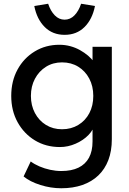

<svg xmlns="http://www.w3.org/2000/svg" viewBox="-20 -775 689 1025"><path d="M106 167 144 87Q164 102 191 113.5Q218 125 248 131.5Q278 138 307 138Q362 138 399 120Q436 102 455 67Q474 32 474 -20V-121L485 -114Q480 -83 452.5 -54.5Q425 -26 384 -8Q343 10 300 10Q225 10 166.5 -25.5Q108 -61 74 -122.5Q40 -184 40 -263Q40 -342 73.5 -403.5Q107 -465 165.5 -500.5Q224 -536 297 -536Q327 -536 355 -528.5Q383 -521 407 -507.5Q431 -494 450 -478Q469 -462 481 -444Q493 -426 496 -410L474 -402V-525H577V-32Q577 31 558.5 79.5Q540 128 505 161.5Q470 195 420 212.5Q370 230 307 230Q251 230 195.5 212.5Q140 195 106 167ZM478 -263Q478 -315 456.5 -355.5Q435 -396 397.5 -419Q360 -442 311 -442Q263 -442 225.5 -418.5Q188 -395 166.5 -354.5Q145 -314 145 -263Q145 -212 166.5 -171.5Q188 -131 225.5 -108Q263 -85 311 -85Q360 -85 398 -108Q436 -131 457 -171Q478 -211 478 -263ZM163 -743 237 -755Q250 -716 272.5 -693Q295 -670 325 -670Q355 -670 377.5 -693Q400 -716 413 -755L487 -743Q473 -672 431 -630.5Q389 -589 325 -589Q261 -589 219 -630.5Q177 -672 163 -743Z"/></svg>

Font: Our Lexend
Style: Regular
Weight: 400
Designer: Bonnie Shaver-Troup, Thomas Jockin
Foundry: Lexend
Version: Version 1.007